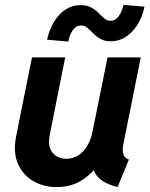

<svg xmlns="http://www.w3.org/2000/svg" viewBox="-20 -758 615 786"><path d="M211.5 7.8Q158.7 7.8 116.1 -16.7Q73.6 -41.2 53.2 -88Q32.8 -134.9 46.3 -201.7L110.9 -523.1H246.8L184.1 -208.1Q174 -158.6 194.8 -133.3Q215.7 -108.1 251.2 -108.1Q280.6 -108.1 302.3 -123Q324 -138 338.3 -163Q352.5 -188.1 358.5 -217.9L420.3 -523.1H556.3L484.9 -167.7Q480 -141.8 484.9 -126.5Q489.8 -111.2 507.7 -104.8L461.4 7.8Q405.8 -6 380.5 -33.8Q355.1 -61.7 361.8 -98.8L397.4 -60H328L390.6 -98.9Q362.6 -51.2 317.7 -21.7Q272.8 7.8 211.5 7.8ZM259.4 -587.8 172.7 -595.5Q182.4 -639 202.4 -670.9Q222.4 -702.7 249.9 -719.9Q277.4 -737.1 309.1 -737.1Q336.1 -737.1 353.5 -727.3Q371 -717.6 383.5 -704.9Q396.1 -692.2 407.3 -682.5Q418.5 -672.7 432.8 -672.7Q452.3 -672.7 465.8 -691.5Q479.2 -710.2 485.4 -737.9L571.7 -730.7Q562.7 -688.2 542.3 -656.2Q522 -624.2 494.1 -606.5Q466.2 -588.9 434.3 -588.9Q408.2 -588.9 391.2 -598.7Q374.2 -608.6 361.9 -621.3Q349.5 -633.9 337.9 -643.8Q326.3 -653.7 311.5 -653.7Q292.2 -653.7 278.7 -635.5Q265.2 -617.3 259.4 -587.8Z"/></svg>

Font: Reddit Sans
Style: Italic
Weight: 400
Italic angle: -11.25°
Designer: Stephen Hutchings
Version: Version 1.013